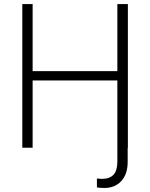

<svg xmlns="http://www.w3.org/2000/svg" viewBox="-20 -727 739 945"><path d="M140.6 -331.1V0H89.8V-707H140.6V-377H557.6V-707H609.4V0H608.4V69.3Q608.4 129.9 577.1 164.1Q545.9 198.2 493.2 198.2Q470.2 198.2 457 195.3V151.4Q470.7 153.3 482.4 153.3Q519.5 153.3 538.6 133.1Q557.6 112.8 557.6 68.4V-331.1Z"/></svg>

Font: Pretendard ExtraLight
Style: Regular
Weight: 200
Designer: Base glyphs from Inter by Rasmus Andersson; Hangeul glyphs from Noto Sans CJK(Source Han Sans) by Jang Soo-young and Kan
Foundry: Kil Hyung-jin
Version: Version 1.309